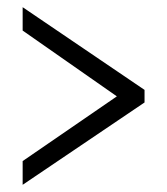

<svg xmlns="http://www.w3.org/2000/svg" viewBox="-20 -625 465 534"><path d="M43 -111V-177L305 -357L43 -540V-605L382 -375V-340Z"/></svg>

Font: Noto Serif ExtraCondensed
Style: Regular
Weight: 400
Width: 2
Designer: Monotype Design Team
Foundry: Monotype Imaging Inc.
Version: Version 2.015